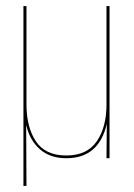

<svg xmlns="http://www.w3.org/2000/svg" viewBox="-20 -520 441 631"><path d="M330 0 331 -113Q305 0 198 0Q144 0 110.5 -30Q77 -60 66 -110L67 91H57V-500H67V-177Q67 -102 98 -55.5Q129 -9 198 -9Q266 -9 298 -55.5Q330 -102 330 -177V-500H340V0Z"/></svg>

Font: Bebas Neue Thin
Style: Regular
Weight: 200
Designer: Ryoichi Tsunekawa
Foundry: Ryoichi Tsunekawa
Version: Version 1.003;PS 001.003;hotconv 1.0.70;makeotf.lib2.5.58329